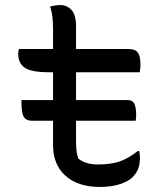

<svg xmlns="http://www.w3.org/2000/svg" viewBox="-20 -726 640 760"><path d="M65 -330H190V-440H174Q104 -440 78 -458Q52 -476 52 -513Q52 -525 55 -532H190V-609Q190 -636 187.5 -658.5Q185 -681 178 -700Q201 -706 219 -706Q245 -706 263 -686.5Q281 -667 281 -622V-532H489Q515 -532 525.5 -518Q536 -504 536 -472Q536 -454 533 -440H281V-330H485Q505 -330 512 -315Q519 -300 519 -271Q519 -266 518.5 -259.5Q518 -253 517 -248H281V-168Q281 -146 283 -129Q285 -112 290 -98Q320 -75 367 -75Q418 -75 452.5 -86.5Q487 -98 525 -128H531Q534 -115 534 -103Q534 -78 527.5 -59.5Q521 -41 504 -24Q488 -8 454.5 3Q421 14 375 14Q289 14 239.5 -30Q190 -74 190 -152V-248H106Q84 -248 74.5 -263Q65 -278 65 -318Z"/></svg>

Font: Recursive Mn Csl St
Style: Regular
Weight: 400
Monospace: yes
Version: Version 1.079;hotconv 1.0.112;makeotfexe 2.5.65598; ttfautoh